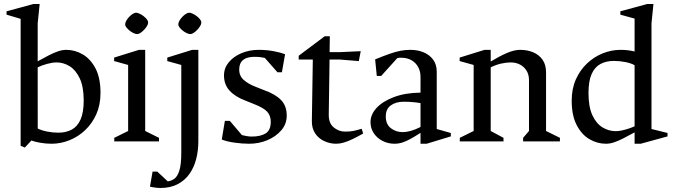

<svg xmlns="http://www.w3.org/2000/svg" viewBox="-20 -713 3395 968"><path d="M84 22V-618L13 -639.1V-656L149 -693H180L170 -595.3V-404Q201.9 -421.7 227.1 -434.6Q252.2 -447.5 273.7 -454.6Q295.1 -461.7 314 -461.7Q358.1 -461.7 397.6 -438.5Q437 -415.3 461.8 -367.6Q486.7 -319.8 486.7 -244.6Q486.7 -184.4 465.7 -137.3Q444.7 -90.3 409.3 -56.8Q373.8 -23.3 329.8 -5.8Q285.8 11.7 239.9 11.7Q211.9 11.7 183.8 6.9Q155.7 2.1 138.3 -4.6L105.1 30.9ZM170.2 -65.1Q188.5 -55.7 216.9 -49.9Q245.2 -44.1 274 -44.1Q313.1 -44.1 341.8 -59.6Q370.6 -75.2 386.3 -110.9Q402 -146.7 402 -206.4Q402 -275.4 382.1 -317.7Q362.1 -360 331.2 -379.1Q300.2 -398.3 264.7 -398.3Q245.2 -398.3 218.1 -391.1Q191 -383.8 170 -373.6Z M556.1 0V-18.1L626 -52.6V-385.5L555.4 -405.1V-422.7L681 -461.7H712V-52.6L781.6 -18.1V0ZM672 -541.1Q664.7 -541.1 654.3 -545.7Q643.8 -550.4 634.3 -557.9Q624.7 -565.5 617.9 -573.9Q611.1 -582.3 611.1 -590.4Q611.1 -598.5 616.7 -608.5Q622.3 -618.5 631.1 -627.8Q639.9 -637.1 649.2 -643Q658.6 -649 665.9 -649Q672.4 -649 682.9 -644.3Q693.3 -639.7 703.3 -632.1Q713.3 -624.4 720.1 -616Q726.9 -607.6 726.9 -599.3Q726.9 -591.2 720.8 -581.3Q714.7 -571.4 705.9 -562.1Q697.1 -552.8 687.7 -546.9Q678.4 -541.1 672 -541.1Z M788 234.8Q780.4 234.8 770.6 233.8Q760.9 232.8 752.1 231.2Q743.4 229.6 736.1 228.1L749.2 152H772.8L825.8 201.4Q844.1 199 859.6 187.8Q875.1 176.6 884.5 146.1Q894 115.6 894 56V-385.5L823.4 -405.1V-422.7L949 -461.7H980V-1.4Q980 46.8 968.9 89.5Q957.8 132.2 934.4 164.9Q910.9 197.6 874.4 216.2Q837.9 234.8 788 234.8ZM940 -541.1Q932.7 -541.1 922.2 -545.7Q911.7 -550.4 902.2 -557.9Q892.6 -565.5 885.8 -573.9Q879 -582.3 879 -590.4Q879 -598.5 884.6 -608.5Q890.3 -618.5 899 -627.8Q907.8 -637.1 917.2 -643Q926.6 -649 934 -649Q940.4 -649 950.8 -644.3Q961.3 -639.7 971.3 -632.1Q981.4 -624.4 988.2 -616Q995 -607.6 995 -599.3Q995 -591.2 988.9 -581.3Q982.8 -571.4 973.9 -562.1Q965 -552.8 955.7 -546.9Q946.3 -541.1 940 -541.1Z M1236.6 11.7Q1200 11.7 1161 6Q1122.1 0.4 1098.1 -9.6L1113.7 -103.5H1138.8L1199.6 -32Q1207.5 -30.2 1221.2 -27.3Q1235 -24.5 1248.9 -24.5Q1294.1 -24.5 1319.6 -40.6Q1345.1 -56.6 1345.1 -99.3Q1345.1 -129.1 1327.7 -149.1Q1310.4 -169.1 1259 -189L1214.9 -206.8Q1164.4 -226 1136.9 -256.7Q1109.3 -287.3 1109.3 -333Q1109.3 -369.9 1133.4 -399Q1157.4 -428.1 1197.4 -444.9Q1237.4 -461.7 1284.6 -461.7Q1324.8 -461.7 1361 -454.7Q1397.2 -447.7 1417.2 -439.7L1401.3 -348.5H1379L1315 -421.1Q1306.5 -423.1 1293.7 -424.8Q1280.9 -426.5 1263.3 -426.5Q1186 -426.5 1186 -362.4Q1186 -329.4 1209.9 -309Q1233.7 -288.7 1270 -274.9L1313.9 -257.5Q1368.2 -238.2 1396.9 -208.7Q1425.6 -179.2 1425.6 -130Q1425.6 -87.7 1398 -55.8Q1370.4 -23.9 1327.5 -6.1Q1284.7 11.7 1236.6 11.7Z M1674.6 11.7Q1643.4 11.7 1614.8 -1.6Q1586.1 -14.8 1569 -40.4Q1552 -66 1552.3 -101.7L1557.1 -413H1485.9V-431.9L1616.7 -530H1642.9L1641.7 -450H1690.7L1798.7 -455L1789 -405L1690.7 -413H1641.5L1637.5 -136.6Q1636.5 -92.2 1662.2 -70.9Q1688 -49.5 1719.5 -49.5Q1745.8 -49.5 1762.8 -53.1Q1779.7 -56.7 1803.5 -63.9L1811 -39.9Q1782.1 -23.6 1758.2 -12Q1734.4 -0.4 1713.9 5.6Q1693.5 11.7 1674.6 11.7Z M1969.3 11.7Q1936.8 11.7 1909.1 -2.3Q1881.4 -16.3 1864.7 -41Q1848 -65.7 1848 -97.1Q1848 -136 1878.8 -169.1Q1909.6 -202.3 1966.4 -223.7Q2023.2 -245 2100.1 -246V-326Q2100.1 -351.3 2089.4 -372.8Q2078.8 -394.3 2056.6 -408.2Q2034.4 -422.1 1999.7 -422.1Q1997.4 -422.1 1991.5 -421.6Q1985.6 -421.1 1983.1 -420.1L1902 -330.3H1879.6L1871.3 -413.6Q1913.4 -430.8 1943.8 -441.5Q1974.2 -452.2 1999.2 -457Q2024.1 -461.7 2048.7 -461.7Q2086.3 -461.7 2116.4 -448.9Q2146.4 -436.2 2164.2 -411.7Q2181.9 -387.3 2181.9 -351.3V-62.6L2252.9 -42.4V-25.4L2131.1 11.7H2100.1V-43.3Q2075.2 -27 2053 -14.5Q2030.8 -2.1 2010.7 4.8Q1990.5 11.7 1969.3 11.7ZM2009.7 -46.9Q2029.2 -46.9 2051 -53Q2072.7 -59 2100.1 -72.8V-193.1Q2086.7 -195.7 2064.4 -197.9Q2042.1 -200.1 2015.6 -200.1Q1975.7 -200.1 1950.4 -181.8Q1925 -163.6 1925 -126Q1925 -86 1950.9 -66.4Q1976.7 -46.9 2009.7 -46.9Z M2298.1 0V-18.1L2368 -52.6V-385.5L2297.4 -405.1V-422.7L2423 -461.7H2454V-402.9Q2497.4 -429.2 2534.9 -445.5Q2572.4 -461.7 2602.6 -461.7Q2638.8 -461.7 2668.3 -449.2Q2697.9 -436.7 2715.5 -411.7Q2733 -386.6 2733 -347.7V-52.6L2803 -18.1V0H2617.4V-18.1L2647 -52.6V-309Q2647 -336.4 2634.9 -356.3Q2622.8 -376.2 2601.9 -387.3Q2581 -398.3 2555.1 -398.3Q2532.1 -398.3 2505.8 -392.3Q2479.5 -386.2 2454 -373.4V-52.6L2518.5 -18.1V0Z M3084.3 -51.7Q3097.9 -51.7 3114.3 -55.1Q3130.6 -58.6 3148 -64.2Q3165.3 -69.8 3179.4 -76.2V-384.3Q3161.7 -394.4 3132.7 -400.2Q3103.8 -405.9 3074.9 -405.9Q3035.9 -405.9 3007.2 -390.4Q2978.4 -374.8 2962.7 -339.6Q2947 -304.3 2947 -243.6Q2947 -174.6 2966.5 -132.3Q2986 -90 3017.5 -70.9Q3049 -51.7 3084.3 -51.7ZM3035 11.7Q2991.1 11.7 2951.5 -11.5Q2912 -34.7 2887.2 -82.9Q2862.3 -131.2 2862.3 -205.4Q2862.3 -265.6 2883.3 -312.7Q2904.3 -359.7 2939.7 -393.2Q2975.2 -426.7 3019.2 -444.2Q3063.2 -461.7 3109.1 -461.7Q3128.1 -461.7 3146.2 -459.5Q3164.2 -457.2 3179.4 -453.6V-619.4L3107.6 -639.1V-656L3243.5 -693H3274.5L3264.6 -595.3V-62.6L3345.5 -42.6V-25.4L3210.4 11.7H3179.4V-45.6Q3147.7 -28.1 3122.1 -15.2Q3096.6 -2.3 3075.6 4.7Q3054.7 11.7 3035 11.7Z"/></svg>

Font: Ancizar Serif Light
Style: Regular
Weight: 300
Designer: Cesar Puertas, Viviana Monsalve, Julian Moncada, Julian Prieto, Jose Castro, Felipe Aragon, Mariel Hernandez, Sara Alarc
Version: Version 8.100